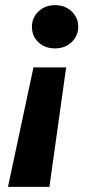

<svg xmlns="http://www.w3.org/2000/svg" viewBox="-20 -536 369 746"><path d="M237 -274 172 190H11L110 -274ZM194 -516Q233 -516 258.5 -491.5Q284 -467 284 -432Q284 -397 258.5 -372.5Q233 -348 194 -348Q154 -348 129 -372Q104 -396 104 -432Q104 -467 129.5 -491.5Q155 -516 194 -516Z"/></svg>

Font: DM Sans Black
Style: Italic
Weight: 900
Italic angle: -10°
Designer: Colophon Foundry, Jonny Pinhorn
Foundry: Colophon Foundry
Version: Version 4.004;gftools[0.9.30]